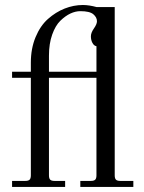

<svg xmlns="http://www.w3.org/2000/svg" viewBox="-20 -740 570 760"><path d="M27.8 0V-23.9H80.1Q92.3 -23.9 97.2 -28.8Q102.1 -33.7 102.1 -45.9V-432.1H27.8V-456.1H102.1V-492.2Q102.1 -547.9 120.8 -593Q139.6 -638.2 169.9 -665Q200.2 -691.9 235.8 -706.1Q271.5 -720.2 308.1 -720.2Q332.5 -720.2 362.8 -711.9H434.1V-45.9Q434.1 -33.7 439 -28.8Q443.8 -23.9 456.1 -23.9H507.8V0H297.9V-23.9H339.8Q352.1 -23.9 356.9 -28.8Q361.8 -33.7 361.8 -45.9V-432.1H173.8V-45.9Q173.8 -33.7 178.7 -28.8Q183.6 -23.9 195.8 -23.9H237.8V0ZM173.8 -456.1H361.8V-557.1Q352.1 -558.6 345.9 -570.1Q339.8 -581.5 339.8 -596.2Q339.8 -610.4 351.8 -627.4Q363.8 -644.5 363.8 -655.8Q363.8 -671.4 349.4 -683.6Q335 -695.8 297.9 -695.8Q278.8 -695.8 258.8 -686.5Q238.8 -677.2 219 -658Q199.2 -638.7 186.5 -602.8Q173.8 -566.9 173.8 -520Z"/></svg>

Font: Flanker Steampunk
Style: Regular
Weight: 400
Designer: Alexey Kryukov, Leonardo Di Lena
Foundry: Alexey Kryukov, Leonardo Di Lena
Version: 1.210